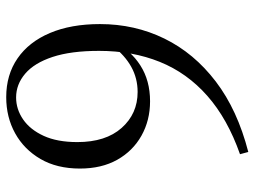

<svg xmlns="http://www.w3.org/2000/svg" viewBox="-118 -664 799 602"><g transform="rotate(-90 281.0 -363.5)"><path d="M105 16 98 -10Q209 -49 281 -112.5Q353 -176 387.5 -261.5Q422 -347 422 -452Q422 -540 403 -597.5Q384 -655 350.5 -683.5Q317 -712 276 -712Q239 -712 207 -690Q175 -668 155.5 -625.5Q136 -583 136 -520Q136 -431 180.5 -381Q225 -331 293 -331Q336 -331 372 -351Q408 -371 437 -409L457 -404H449Q424 -353 376.5 -322.5Q329 -292 264 -292Q204 -292 156 -319Q108 -346 80.5 -395Q53 -444 53 -512Q53 -584 83 -635.5Q113 -687 163.5 -715Q214 -743 277 -743Q347 -743 398.5 -707.5Q450 -672 478 -606Q506 -540 506 -449Q506 -340 460.5 -247Q415 -154 326 -86Q237 -18 105 16Z"/></g></svg>

Font: Noto Serif TC ExtraLight
Style: Regular
Weight: 400
Version: Version 2.002-H1;hotconv 1.1.0;makeotfexe 2.6.0